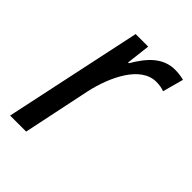

<svg xmlns="http://www.w3.org/2000/svg" viewBox="-167 -624 703 703"><g transform="rotate(45 184.0 -273.0)"><path d="M13 0H96L151 -263C172 -359 224 -466 304 -466C320 -466 332 -464 346 -459L368 -540C353 -544 337 -546 322 -546C260 -546 220 -503 185 -443H181L192 -536H127Z"/></g></svg>

Font: Noto Sans Display SemiCondensed
Style: Italic
Weight: 400
Width: 4
Italic angle: -12°
Designer: Monotype Design Team
Foundry: Monotype Imaging Inc.
Version: Version 1.900